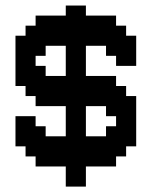

<svg xmlns="http://www.w3.org/2000/svg" viewBox="-20 -613 559 707"><path d="M148.1 -333.3H222.2V-444.4H148.1V-407.4H111.1V-370.4H148.1ZM370.4 -148.1H407.4V-185.2H370.4V-222.2H296.3V-111.1H370.4ZM148.1 -111.1H222.2V-222.2H111.1V-259.3H74.1V-296.3H37V-481.5H74.1V-518.5H111.1V-555.6H222.2V-592.6H296.3V-555.6H407.4V-518.5H444.4V-481.5H481.5V-370.4H407.4V-407.4H370.4V-444.4H296.3V-333.3H407.4V-296.3H444.4V-259.3H481.5V-74.1H444.4V-37H407.4V0H296.3V74.1H222.2V0H111.1V-37H74.1V-74.1H37V-185.2H111.1V-148.1H148.1Z"/></svg>

Font: Jersey 15
Style: Regular
Weight: 400
Designer: Sarah Cadigan-Fried
Version: Version 1.001; ttfautohint (v1.8.4.7-5d5b)